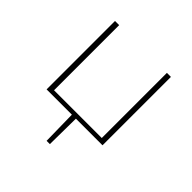

<svg xmlns="http://www.w3.org/2000/svg" viewBox="-167 -600 913 913"><g transform="rotate(45 289.0 -143.5)"><path d="M477 -460V0H298L296 173H274L271 0H101V-460H129V-22H450V-460Z"/></g></svg>

Font: Ysabeau SC Extralight
Style: Regular
Weight: 200
Designer: Christian Thalmann (Catharsis Fonts)
Version: Version 0.003